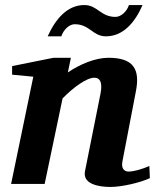

<svg xmlns="http://www.w3.org/2000/svg" viewBox="-20 -729 618 761"><path d="M574 -23 572 -71C542 -58 510 -49 489 -49C479 -49 459 -55 465 -88L519 -369C535 -454 510 -500 410 -500C358 -500 298 -475 249 -442L261 -500H192L28 -467V-433L112 -425L24 0H157L228 -339C270 -382 323 -421 354 -421C375 -421 388 -405 378 -356L317 -51C306 2 374 12 418 12C464 12 539 -6 574 -23ZM545 -709H491C483 -683 459 -662 438 -662C378 -662 367 -709 314 -709C247 -709 200 -654 169 -585H223C232 -612 255 -633 276 -633C336 -633 347 -585 400 -585C468 -585 515 -640 545 -709Z"/></svg>

Font: Veleka
Style: Bold Italic
Weight: 700
Italic angle: -12°
Designer: Stefan Peev, Context Ltd, 2016; SIL International, 1997-2014.
Foundry: Stefan Peev, Context Ltd, 2016
Version: Version 5.000